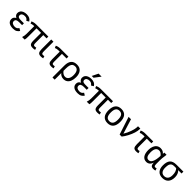

<svg xmlns="http://www.w3.org/2000/svg" viewBox="560 -2892 5211 5211"><g transform="rotate(45 3165.5 -286.5)"><path d="M461.9 -79.1Q438 -38.1 394.5 -11.5Q351.1 15.1 275.9 15.1Q171.4 15.1 117.2 -25.4Q63 -65.9 63 -140.1Q63 -183.1 85.9 -212.2Q108.9 -241.2 142.1 -254.9Q108.9 -269 85.9 -298.6Q63 -328.1 63 -367.2Q63 -417 88.4 -452.9Q113.8 -488.8 161.4 -507.8Q209 -526.9 268.1 -526.9Q336.9 -526.9 382.6 -503.9Q428.2 -481 455.1 -433.1L386.2 -391.1Q367.2 -420.9 340.1 -439Q313 -457 268.1 -457Q214.8 -457 182.4 -434.1Q149.9 -411.1 149.9 -366.2Q149.9 -340.8 162.6 -326.2Q175.3 -311.5 200.2 -304.7Q225.1 -297.9 278.8 -297.9H387.2V-228H273.9Q210 -228 179.9 -208.5Q149.9 -189 149.9 -145Q149.9 -102.1 184.8 -78.6Q219.7 -55.2 275.9 -55.2Q317.9 -55.2 345 -72Q372.1 -88.9 393.1 -121.1Z M1111.8 -2.9Q1072.8 7.8 1026.9 7.8Q977.1 7.8 950.9 -6.3Q924.8 -20.5 912.4 -53.2Q899.9 -85.9 899.9 -147V-443.8H725.6V-140.1Q725.6 -92.8 723.6 -58.8Q721.7 -24.9 713.9 0H615.7Q639.6 -69.3 639.6 -146V-443.8Q619.6 -443.8 582.5 -437.7Q545.4 -431.6 520.5 -419.9L494.6 -481Q516.6 -492.2 556.6 -502.2Q596.7 -512.2 648.9 -512.2H1110.8V-443.8H984.9V-148.9Q984.9 -97.2 994.9 -78.6Q1004.9 -60.1 1038.6 -60.1Q1067.9 -60.1 1090.8 -68.8Z M1428.7 3.9Q1390.6 15.1 1344.7 15.1Q1276.4 15.1 1249 -22.2Q1221.7 -59.6 1221.7 -147V-512.2H1306.6V-148.9Q1306.6 -97.2 1316.7 -75.2Q1326.7 -53.2 1359.9 -53.2Q1385.7 -53.2 1408.7 -62Z M1880.4 -441.9H1703.6V-148.9Q1703.6 -97.2 1713.6 -78.6Q1723.6 -60.1 1755.4 -60.1Q1782.2 -60.1 1802.2 -68.8L1822.3 -2.9Q1787.6 7.8 1740.2 7.8Q1671.9 7.8 1645.3 -26.1Q1618.7 -60.1 1618.7 -147V-441.9H1571.3Q1502.4 -441.9 1454.6 -418L1428.2 -480Q1488.3 -512.2 1576.7 -512.2H1880.4Z M1974.1 192.9V-261.2Q1974.1 -526.9 2200.2 -526.9Q2311 -526.9 2367.7 -456.5Q2424.3 -386.2 2424.3 -266.1Q2424.3 -177.2 2398.9 -113.5Q2373.5 -49.8 2326.9 -17.3Q2280.3 15.1 2217.3 15.1Q2162.1 15.1 2122.1 -6.8Q2082 -28.8 2059.1 -61V192.9ZM2059.1 -147Q2084.5 -108.9 2121.8 -84.5Q2159.2 -60.1 2201.2 -60.1Q2262.7 -60.1 2299.6 -110.8Q2336.4 -161.6 2336.4 -256.8Q2336.4 -356.9 2301 -406.5Q2265.6 -456.1 2201.2 -456.1Q2149.9 -456.1 2120.4 -433.8Q2090.8 -411.6 2075 -364Q2059.1 -316.4 2059.1 -238.8Z M2768.1 -589.8H2699.2L2786.1 -766.1H2901.4ZM2943.4 -79.1Q2919.4 -38.1 2876 -11.5Q2832.5 15.1 2757.3 15.1Q2652.8 15.1 2598.6 -25.4Q2544.4 -65.9 2544.4 -140.1Q2544.4 -183.1 2567.4 -212.2Q2590.3 -241.2 2623.5 -254.9Q2590.3 -269 2567.4 -298.6Q2544.4 -328.1 2544.4 -367.2Q2544.4 -417 2569.8 -452.9Q2595.2 -488.8 2642.8 -507.8Q2690.4 -526.9 2749.5 -526.9Q2818.4 -526.9 2864 -503.9Q2909.7 -481 2936.5 -433.1L2867.7 -391.1Q2848.6 -420.9 2821.5 -439Q2794.4 -457 2749.5 -457Q2696.3 -457 2663.8 -434.1Q2631.3 -411.1 2631.3 -366.2Q2631.3 -340.8 2644 -326.2Q2656.7 -311.5 2681.6 -304.7Q2706.5 -297.9 2760.3 -297.9H2868.7V-228H2755.4Q2691.4 -228 2661.4 -208.5Q2631.3 -189 2631.3 -145Q2631.3 -102.1 2666.3 -78.6Q2701.2 -55.2 2757.3 -55.2Q2799.3 -55.2 2826.4 -72Q2853.5 -88.9 2874.5 -121.1Z M3593.3 -2.9Q3554.2 7.8 3508.3 7.8Q3458.5 7.8 3432.4 -6.3Q3406.2 -20.5 3393.8 -53.2Q3381.3 -85.9 3381.3 -147V-443.8H3207V-140.1Q3207 -92.8 3205.1 -58.8Q3203.1 -24.9 3195.3 0H3097.2Q3121.1 -69.3 3121.1 -146V-443.8Q3101.1 -443.8 3064 -437.7Q3026.9 -431.6 3002 -419.9L2976.1 -481Q2998 -492.2 3038.1 -502.2Q3078.1 -512.2 3130.4 -512.2H3592.3V-443.8H3466.3V-148.9Q3466.3 -97.2 3476.3 -78.6Q3486.3 -60.1 3520 -60.1Q3549.3 -60.1 3572.3 -68.8Z M4128.9 -254.9Q4128.9 -121.6 4071.5 -53.2Q4014.2 15.1 3904.3 15.1Q3794.4 15.1 3736.3 -52.5Q3678.2 -120.1 3678.2 -254.9Q3678.2 -392.1 3736.6 -459.5Q3794.9 -526.9 3904.3 -526.9Q4014.6 -526.9 4071.8 -458.3Q4128.9 -389.6 4128.9 -254.9ZM4042 -254.9Q4042 -359.4 4007.6 -406.7Q3973.1 -454.1 3904.3 -454.1Q3833.5 -454.1 3799.3 -406.5Q3765.1 -358.9 3765.1 -254.9Q3765.1 -154.8 3798.1 -106.4Q3831.1 -58.1 3904.3 -58.1Q3974.1 -58.1 4008.1 -106Q4042 -153.8 4042 -254.9Z M4283.2 -512.2 4414.1 -89.8Q4472.2 -182.6 4512.2 -295.9Q4552.2 -409.2 4552.2 -492.2V-512.2H4641.1V-495.1Q4641.1 -422.9 4614 -335.7Q4586.9 -248.5 4537.6 -155.8Q4488.3 -63 4437 0H4358.9L4190.9 -512.2Z M5136.7 -441.9H4960V-148.9Q4960 -97.2 4970 -78.6Q4980 -60.1 5011.7 -60.1Q5038.6 -60.1 5058.6 -68.8L5078.6 -2.9Q5043.9 7.8 4996.6 7.8Q4928.2 7.8 4901.6 -26.1Q4875 -60.1 4875 -147V-441.9H4827.6Q4758.8 -441.9 4710.9 -418L4684.6 -480Q4744.6 -512.2 4833 -512.2H5136.7Z M5737.3 3.9Q5708 15.1 5659.7 15.1Q5600.6 15.1 5577.6 -16.8Q5554.7 -48.8 5551.3 -118.2Q5531.2 -48.8 5489.3 -16.8Q5447.3 15.1 5394.5 15.1Q5302.2 15.1 5253.4 -54.9Q5204.6 -125 5204.6 -254.9Q5204.6 -338.9 5230 -400.1Q5255.4 -461.4 5302 -494.1Q5348.6 -526.9 5409.7 -526.9Q5450.7 -526.9 5488.5 -512.9Q5526.4 -499 5558.6 -460Q5561.5 -500 5563.5 -512.2H5648.4Q5632.8 -402.8 5629.2 -359.9Q5625.5 -316.9 5625.5 -280.8V-148.9Q5625.5 -92.3 5635.3 -72.8Q5645 -53.2 5674.3 -53.2Q5695.3 -53.2 5717.3 -62ZM5403.3 -64Q5540 -64 5553.2 -376Q5527.3 -412.1 5494.9 -433.1Q5462.4 -454.1 5427.2 -454.1Q5292.5 -454.1 5292.5 -252Q5292.5 -64 5403.3 -64Z M6294.4 -512.2V-440.9H6165.5Q6205.6 -404.8 6224.1 -353.3Q6242.7 -301.8 6242.7 -244.1Q6242.7 -118.2 6181.6 -51.5Q6120.6 15.1 6007.8 15.1Q5897.5 15.1 5838.6 -51.5Q5779.8 -118.2 5779.8 -240.2Q5779.8 -379.9 5837.6 -446Q5895.5 -512.2 6025.9 -512.2ZM6009.8 -440.9Q5958 -440.9 5927.2 -419.9Q5896.5 -398.9 5882.1 -358.6Q5867.7 -318.4 5867.7 -236.8Q5867.7 -151.4 5903.8 -103.8Q5939.9 -56.2 6005.9 -56.2Q6079.6 -56.2 6117.7 -103.5Q6155.8 -150.9 6155.8 -238.8Q6155.8 -375 6087.9 -440.9Z"/></g></svg>

Font: ClearSansRegular
Style: Regular
Weight: 400
Foundry: Intel Corporation
Version: Version 1.00